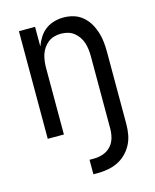

<svg xmlns="http://www.w3.org/2000/svg" viewBox="-112 -605 724 896"><g transform="rotate(-15 250.0 -156.5)"><path d="M227 215V145H248Q271 145 293 137.5Q315 130 330.5 113Q346 96 352 74Q358 52 358 29V-320Q358 -337 356 -353.5Q354 -370 349 -385.5Q344 -401 334.5 -415Q325 -429 312 -439Q299 -449 283 -453.5Q267 -458 250 -458Q233 -458 217 -453.5Q201 -449 188 -439Q175 -429 165.5 -415Q156 -401 151 -385.5Q146 -370 144 -353.5Q142 -337 142 -320V0H64V-520H142V-425Q150 -447 162.5 -467Q175 -487 193.5 -501Q212 -515 235 -521.5Q258 -528 281 -528Q306 -528 329.5 -521Q353 -514 372 -498Q391 -482 403.5 -461Q416 -440 423.5 -416.5Q431 -393 433.5 -368.5Q436 -344 436 -320V29Q436 54 431.5 79Q427 104 415.5 126Q404 148 386 166Q368 184 345.5 195Q323 206 298 210.5Q273 215 248 215Z"/></g></svg>

Font: Iosevka Custom
Style: Regular
Weight: 400
Monospace: yes
Designer: Belleve Invis
Foundry: Belleve Invis
Version: Version 32.5.0; ttfautohint (v1.8.4)